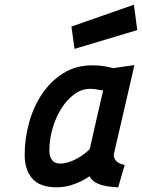

<svg xmlns="http://www.w3.org/2000/svg" viewBox="-20 -787 604 817"><path d="M464 -129Q464 -111 476.5 -100Q489 -89 511 -85Q503 -61 496.5 -37Q490 -13 483 10Q432 8 402.5 -3Q373 -14 361 -37Q336 -19 298.5 -4.5Q261 10 221 10Q150 10 117.5 -27Q85 -64 85 -128Q85 -198 104 -266Q123 -334 159.5 -388Q196 -442 249.5 -475.5Q303 -509 373 -509Q401 -509 422.5 -505.5Q444 -502 461 -497L552 -510ZM236 -91Q253 -91 272 -97Q291 -103 308 -112.5Q325 -122 339.5 -133Q354 -144 362 -153L390 -277Q398 -309 404.5 -339.5Q411 -370 419 -403H411Q400 -405 388 -407Q376 -409 364 -409Q327 -409 295.5 -385.5Q264 -362 240.5 -324.5Q217 -287 203.5 -240Q190 -193 190 -145Q190 -121 201.5 -106Q213 -91 236 -91ZM550 -767 564 -659 297 -579 284 -674Z"/></svg>

Font: Panefresco 800wt
Style: Italic
Weight: 800
Foundry: Campivisivi & Chank Co
Version: Version 1.001